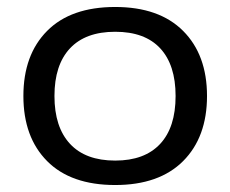

<svg xmlns="http://www.w3.org/2000/svg" viewBox="-20 -515 660 550"><path d="M47 -240Q47 -358 115 -426.5Q183 -495 310 -495Q436 -495 504.5 -426.5Q573 -358 573 -240Q573 -122 504.5 -53.5Q436 15 310 15Q183 15 115 -53.5Q47 -122 47 -240ZM483 -240Q483 -329 439 -376.5Q395 -424 310 -424Q225 -424 180.5 -376.5Q136 -329 136 -240Q136 -151 180.5 -103Q225 -55 310 -55Q394 -55 438.5 -102.5Q483 -150 483 -240Z"/></svg>

Font: Mitr Light
Style: Regular
Weight: 300
Designer: Thanarat Vachiruckul
Foundry: Cadson Demak
Version: Version 1.002